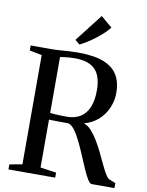

<svg xmlns="http://www.w3.org/2000/svg" viewBox="-104 -1060 870 1133"><g transform="rotate(10 331.0 -493.5)"><path d="M27 0V-30L103 -44V-698.5L29 -713V-743H151Q179 -743 204.8 -745Q230.5 -747 256.8 -748.8Q283 -750.5 311 -750.5Q410.5 -750.5 468 -727Q525.5 -703.5 550.5 -659.8Q575.5 -616 575.5 -555.5Q575.5 -508.5 557 -465.2Q538.5 -422 503.5 -390.2Q468.5 -358.5 418 -345Q442.5 -337.5 463.8 -314Q485 -290.5 504.5 -258Q524 -225.5 541 -190.2Q558 -155 572.8 -123.5Q587.5 -92 600.5 -70.8Q613.5 -49.5 624 -45L662 -30V0H526Q514.5 0 500.8 -22.5Q487 -45 471.2 -81.2Q455.5 -117.5 438.2 -158.5Q421 -199.5 402.8 -237Q384.5 -274.5 365.2 -300Q346 -325.5 326.5 -329.5Q315.5 -329.5 299 -329.5Q282.5 -329.5 265.2 -329.8Q248 -330 233.5 -330.2Q219 -330.5 211.5 -331V-44L307 -30V0ZM310 -366Q360 -366 393.5 -387.2Q427 -408.5 443.5 -449.5Q460 -490.5 460 -550Q460 -601.5 445 -638.2Q430 -675 394.8 -694.5Q359.5 -714 300 -714Q277.5 -714 261 -712.5Q244.5 -711 232.5 -709Q220.5 -707 211.5 -706V-371Q225.5 -369 244.5 -368Q263.5 -367 281.5 -366.5Q299.5 -366 310 -366ZM310.5 -799 283.5 -821.5 412 -987 480 -929.5Q467.5 -913 447.5 -894.2Q427.5 -875.5 404 -857.2Q380.5 -839 356.5 -823.8Q332.5 -808.5 312 -799Z"/></g></svg>

Font: Merriweather 96pt
Style: Regular
Weight: 400
Version: Version 2.100